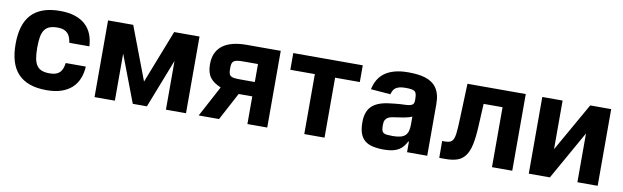

<svg xmlns="http://www.w3.org/2000/svg" viewBox="-39 -944 4366 1345"><g transform="rotate(10 2143.5 -271.5)"><path d="M38.4 -270.6Q38.4 -339.8 54.2 -392.6Q70 -445.3 102.8 -480.8Q135.7 -516.3 186.3 -534.4Q236.9 -552.6 306.1 -552.6Q367.5 -552.6 412.5 -537.6Q457.4 -522.7 487.2 -495.4Q517 -468 532.5 -429.5Q547.9 -391 550.4 -343.8H407.7Q404.5 -364 398.4 -380.9Q392.4 -397.7 381.2 -409.6Q370 -421.5 352.5 -428.1Q334.9 -434.7 308.6 -434.7Q275.6 -434.7 253.2 -426.3Q230.8 -418 217.2 -399Q203.5 -380 197.8 -349.1Q192.1 -318.2 192.1 -272.7Q192.1 -226.9 197.8 -195.7Q203.5 -164.4 217.2 -145.1Q230.8 -125.7 253.2 -117.4Q275.6 -109 308.6 -109Q334.9 -109 352.3 -115.1Q369.7 -121.1 380.9 -132.6Q392 -144.2 398.3 -161.2Q404.5 -178.3 407.7 -199.9H550.4Q547.9 -153.1 532.3 -114.2Q516.7 -75.3 487 -47.6Q457.4 -19.9 412.6 -4.6Q367.9 10.7 306.8 10.7Q237.2 10.7 186.6 -7.5Q136 -25.6 103 -61.1Q70 -96.6 54.2 -149.1Q38.4 -201.7 38.4 -270.6Z M826.7 -545.5 970.2 -167.3 1117.9 -545.5H1298.3V0H1155.5V-346.9L1020.2 0H919.7L792.3 -334.9V0H647.7V-545.5Z M1388.5 0 1506 -219.8Q1481.5 -230.5 1462.5 -242.9Q1443.5 -255.3 1430.6 -272.2Q1417.6 -289.1 1410.9 -312Q1404.1 -334.9 1404.1 -366.5Q1403.8 -413 1419.6 -446.9Q1435.4 -480.8 1465.2 -502.7Q1495 -524.5 1537.5 -535Q1579.9 -545.5 1632.8 -545.5H1876.1V0H1735.1V-196.7H1638.1L1533.4 0ZM1548.3 -362.2Q1547.9 -342.3 1550.8 -329.9Q1553.6 -317.5 1562.3 -310.5Q1571 -303.6 1587.5 -301.3Q1604 -299 1631.4 -299H1735.1V-426.8H1632.8Q1605.1 -426.8 1588.2 -424.2Q1571.4 -421.5 1562.5 -414.2Q1553.6 -407 1550.8 -394.5Q1547.9 -382.1 1548.3 -362.2Z M1965.2 -426.5V-545.5H2459.5V-426.5H2283.7V0H2139.6V-426.5Z M2525.9 -152.3Q2525.9 -187.1 2533.6 -212.5Q2541.2 -237.9 2555 -255.7Q2568.9 -273.4 2587.9 -284.8Q2606.9 -296.2 2629.6 -303.3Q2652.3 -310.4 2678.1 -314.1Q2703.8 -317.8 2730.8 -320.3Q2766.3 -323.9 2791.4 -324.4Q2816.4 -324.9 2832.4 -328.3Q2848.4 -331.7 2855.6 -340.6Q2862.9 -349.4 2862.9 -369.3V-371.4Q2862.9 -394.9 2860.1 -408.9Q2857.2 -422.9 2848.5 -430.2Q2839.8 -437.5 2823.9 -439.8Q2807.9 -442.1 2782 -442.1Q2755 -442.1 2737.9 -437.3Q2720.9 -432.5 2710.4 -424.2Q2699.9 -415.8 2694.4 -404.3Q2688.9 -392.8 2685 -379.3L2545.1 -390.6Q2552.9 -427.9 2570.1 -457.9Q2587.4 -487.9 2616.1 -508.9Q2644.9 -529.8 2685.9 -541.2Q2726.9 -552.6 2782.7 -552.6Q2817.5 -552.6 2848.2 -549.2Q2878.9 -545.8 2904.7 -537.6Q2930.4 -529.5 2950.6 -515.6Q2970.9 -501.8 2985.1 -481.4Q2999.3 -460.9 3006.7 -432.9Q3014.2 -404.8 3014.2 -367.9V0H2870.7V-75.6H2866.5Q2856.5 -56.5 2844.1 -40.7Q2831.7 -24.9 2813.6 -13.5Q2795.5 -2.1 2769.7 4.1Q2744 10.3 2707 10.3Q2661.2 10.3 2627.3 2.5Q2593.4 -5.3 2570.8 -24Q2548.3 -42.6 2537.1 -73.9Q2525.9 -105.1 2525.9 -152.3ZM2750.4 -94.1Q2782 -94.1 2803.6 -99.3Q2825.3 -104.4 2838.8 -116.3Q2852.3 -128.2 2858.1 -147.5Q2864 -166.9 2864 -195V-252.8Q2857.2 -248.2 2844.6 -244.5Q2832 -240.8 2817.1 -237.7Q2802.2 -234.7 2786.8 -232.4Q2771.3 -230.1 2758.9 -228.3Q2739 -225.5 2722.7 -222.5Q2706.3 -219.5 2694.8 -212.5Q2683.2 -205.6 2676.8 -192.8Q2670.5 -180 2670.5 -157.3Q2670.5 -134.9 2673.8 -122.3Q2677.2 -109.7 2686.3 -103.5Q2695.3 -97.3 2710.8 -95.7Q2726.2 -94.1 2750.4 -94.1Z M3099.1 -120H3117.2Q3134.6 -120 3146.7 -122.9Q3158.7 -125.7 3166.9 -133.2Q3175.1 -140.6 3180 -153.6Q3185 -166.5 3187.9 -187Q3190.7 -207.4 3192.3 -236.2Q3193.9 -264.9 3195.3 -304L3204.2 -545.5H3619V0H3474.8V-426.5H3340.2L3331.7 -259.9Q3327.8 -184.7 3316.9 -134.6Q3306.1 -84.5 3284.6 -54.7Q3263.1 -24.9 3229.2 -12.4Q3195.3 0 3145.2 0H3099.8Z M3736.5 0V-545.5H3881V-199.6L4077.4 -545.5H4226.6V0H4082.4V-346.9L3886.7 0Z"/></g></svg>

Font: Cannonade
Style: Bold
Weight: 700
Designer: Rasmus Andersson
Foundry: rsms
Version: Version 3.012;git-f93a4a705